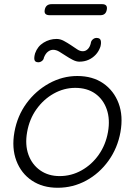

<svg xmlns="http://www.w3.org/2000/svg" viewBox="-20 -886 644 916"><path d="M554.7 -255.9Q541 -179.7 497.6 -119.1Q454.1 -58.6 391.1 -24.4Q328.1 9.8 254.9 9.8Q183.6 9.8 132.3 -24.4Q81.1 -58.6 58.1 -119.1Q35.2 -179.7 48.8 -255.9Q62.5 -333 106.4 -393.1Q150.4 -453.1 214.4 -488.3Q278.3 -523.4 348.6 -523.4Q421.9 -523.4 472.7 -488.3Q523.4 -453.1 545.9 -393.1Q568.4 -333 554.7 -255.9ZM495.1 -255.9Q505.9 -316.4 489.3 -364.3Q472.7 -412.1 434.1 -439.5Q395.5 -466.8 338.9 -466.8Q285.2 -466.8 236.3 -439.5Q187.5 -412.1 153.8 -364.7Q120.1 -317.4 109.4 -255.9Q98.6 -195.3 115.7 -147.9Q132.8 -100.6 171.9 -73.2Q210.9 -45.9 264.6 -45.9Q320.3 -45.9 369.1 -73.2Q418 -100.6 451.2 -147.9Q484.4 -195.3 495.1 -255.9ZM163.1 -588.9Q147.5 -588.9 144.5 -600.1Q141.6 -611.3 147.5 -631.8Q159.2 -665 188 -682.6Q216.8 -700.2 250 -700.2Q267.6 -700.2 284.7 -690.9Q301.8 -681.6 317.9 -670.9Q334 -660.2 347.7 -650.9Q361.3 -641.6 375 -641.6Q388.7 -641.6 398.9 -651.9Q409.2 -662.1 413.1 -679.7Q414.1 -690.4 422.4 -697.8Q430.7 -705.1 440.4 -705.1Q457 -705.1 460.4 -693.4Q463.9 -681.6 459 -663.1Q451.2 -640.6 436.5 -625Q421.9 -609.4 402.3 -600.6Q382.8 -591.8 358.4 -591.8Q343.8 -591.8 326.7 -600.6Q309.6 -609.4 293.5 -620.1Q277.3 -630.9 262.7 -639.6Q248 -648.4 233.4 -648.4Q220.7 -648.4 209 -639.6Q197.3 -630.9 189.5 -611.3Q188.5 -601.6 180.2 -595.2Q171.9 -588.9 163.1 -588.9ZM216.8 -813.5Q188.5 -813.5 193.4 -838.9Q198.2 -866.2 226.6 -866.2H466.8Q495.1 -866.2 489.3 -838.9Q484.4 -812.5 457 -813.5Z"/></svg>

Font: Quicksand
Style: Italic
Weight: 400
Designer: Andrew Paglinawan
Foundry: Andrew Paglinawan
Version: Version 3.006